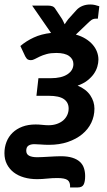

<svg xmlns="http://www.w3.org/2000/svg" viewBox="-25 -635 470 847"><path d="M406.7 -552.7H398.9Q386.2 -552.7 377.9 -546.4Q369.6 -540 362.8 -533.2L309.6 -482.4Q334 -475.6 352.5 -464.1Q371.1 -452.6 383.8 -438Q396.5 -423.3 402.8 -406.5Q409.2 -389.6 409.2 -372.1Q409.2 -357.4 404.3 -340.8Q399.4 -324.2 388.7 -308.8Q377.9 -293.5 360.4 -279.8Q342.8 -266.1 317.4 -257.3Q355 -241.7 373.3 -214.4Q391.6 -187 391.6 -155.8Q391.6 -122.6 377.7 -93.5Q363.8 -64.5 337.6 -43Q311.5 -21.5 274.4 -8.8Q237.3 3.9 190.9 3.9Q172.4 3.9 155 2.4Q137.7 1 126.5 1Q109.9 1 100.3 7.6Q90.8 14.2 90.8 29.8Q90.8 45.4 103.5 52Q116.2 58.6 139.6 58.6Q149.4 58.6 162.6 57.9Q175.8 57.1 189.9 56.4Q204.1 55.7 218 54.9Q231.9 54.2 243.2 54.2Q273.4 54.2 294.2 60.8Q314.9 67.4 327.4 78.9Q339.8 90.3 345.2 106.4Q350.6 122.6 350.6 141.6Q350.6 166.5 344 179.2Q337.4 191.9 317.9 191.9H284.2Q285.6 168.5 273.2 159.4Q260.7 150.4 228 150.4Q205.6 150.4 182.9 152.8Q160.2 155.3 138.2 155.3Q107.4 155.3 81.1 147.7Q54.7 140.1 35.6 125.5Q16.6 110.8 5.6 89.6Q-5.4 68.4 -5.4 40.5Q-5.4 14.2 3.7 -9Q12.7 -32.2 30.3 -49.3Q47.9 -66.4 73.5 -76.2Q99.1 -85.9 132.3 -85.9Q146.5 -85.9 161.6 -84.2Q176.8 -82.5 189 -82.5Q209.5 -82.5 226.1 -88.4Q242.7 -94.2 254.2 -104.2Q265.6 -114.3 271.7 -127.7Q277.8 -141.1 277.8 -156.2Q277.8 -183.1 256.8 -197.8Q235.8 -212.4 189.9 -212.4H135.7L144.5 -290H198.7Q246.6 -290 272.7 -307.4Q298.8 -324.7 298.8 -352.5Q298.8 -374 280 -387.7Q261.2 -401.4 223.1 -401.4Q198.7 -401.4 180.9 -396.5Q163.1 -391.6 150.4 -385.5Q137.7 -379.4 128.4 -374.5Q119.1 -369.6 111.3 -369.6Q103 -369.6 97.7 -372.6Q92.3 -375.5 86.4 -386.2L64.9 -432.1Q90.8 -454.1 124 -469.5Q157.2 -484.9 200.2 -489.7L116.7 -610.4H185.1Q197.8 -610.4 206.3 -607.2Q214.8 -604 220.2 -594.2L249 -550.8Q251.5 -545.4 254.6 -539.8Q257.8 -534.2 260.3 -527.8Q264.2 -534.2 268.3 -539.8Q272.5 -545.4 276.4 -550.8L312.5 -590.8Q323.2 -602.5 338.9 -608.9Q354.5 -615.2 373 -615.2Q384.8 -615.2 394.5 -612.8Q404.3 -610.4 413.1 -607.4Z"/></svg>

Font: Carlito
Style: Bold Italic
Weight: 700
Italic angle: -7°
Designer: Lukasz Dziedzic
Foundry: tyPoland Lukasz Dziedzic
Version: Version 1.104